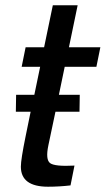

<svg xmlns="http://www.w3.org/2000/svg" viewBox="-20 -697 400 727"><path d="M282 -338 281 -274H190L163 -146Q152 -93 169.5 -79.5Q187 -66 262 -70L247 5Q204 10 162 10Q59 10 59 -66Q59 -93 77 -181L96 -274H40L41 -338H110L132 -444H62L77 -518H147L180 -677H274L241 -518H360L345 -444H225L203 -338Z"/></svg>

Font: Nacelle
Style: Italic
Weight: 400
Italic angle: -12°
Designer: Sora Sagano
Foundry: Sora Sagano
Version: Version 1.000;FEAKit 1.0